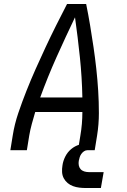

<svg xmlns="http://www.w3.org/2000/svg" viewBox="-20 -755 640 965"><path d="M32 0 44 -74Q53 -131 72 -187Q91 -243 113 -298.5Q135 -354 159.5 -409Q184 -464 209.5 -518.5Q235 -573 262 -627Q289 -681 317 -735H413Q424 -681 433 -627Q442 -573 450 -518.5Q458 -464 464 -409.5Q470 -355 473.5 -299Q477 -243 477 -186.5Q477 -130 468 -74L456 0H372L384 -74Q389 -103 391.5 -132.5Q394 -162 394 -192H157Q148 -162 140 -132.5Q132 -103 127 -74L115 0ZM394 -265Q392 -367 381.5 -467.5Q371 -568 357 -668Q309 -568 264 -467.5Q219 -367 182 -265ZM412 190Q395 190 378.5 188Q362 186 347 180.5Q332 175 320 165Q308 155 300.5 141Q293 127 292 110Q291 93 294 76Q297 54 308 32Q319 10 337.5 -5.5Q356 -21 379 -28Q402 -35 425 -35L419 0Q410 0 402 5.5Q394 11 388.5 19Q383 27 380.5 35.5Q378 44 376 53Q374 65 376 76Q378 87 385 95Q392 103 403 106.5Q414 110 426 110H501L487 190Z"/></svg>

Font: Iosevka Curly Extended Oblique
Style: Regular
Weight: 400
Width: 7
Italic angle: -9°
Monospace: yes
Designer: Belleve Invis
Foundry: Belleve Invis
Version: Version 11.1.0; ttfautohint (v1.8.3)